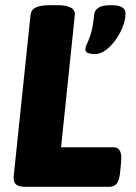

<svg xmlns="http://www.w3.org/2000/svg" viewBox="-20 -722 524 742"><path d="M79 0Q52 0 41.5 -9.5Q31 -19 33 -42L98 -664Q100 -684 118 -693Q136 -702 173 -702H202Q273 -702 269 -663L216 -153H418Q454 -153 448 -97L444 -54Q441 -25 431 -12.5Q421 0 403 0ZM347 -513Q333 -513 321.5 -516.5Q310 -520 310 -531Q310 -541 316 -552.5Q322 -564 330.5 -589.5Q339 -615 344 -667Q346 -683 361 -692.5Q376 -702 409 -702Q465 -702 465 -671Q465 -645 454 -617.5Q443 -590 425.5 -566Q408 -542 387.5 -527.5Q367 -513 347 -513Z"/></svg>

Font: Asap ExtraBold
Style: Italic
Weight: 800
Italic angle: -6°
Designer: Pablo Cosgaya
Foundry: Omnibus-Type
Version: Version 3.001; ttfautohint (v1.8.4.7-5d5b)